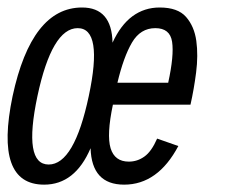

<svg xmlns="http://www.w3.org/2000/svg" viewBox="-52 -486 617 517"><path d="M252 -204.1Q234.9 -123 245.8 -86.9Q256.8 -50.8 294.9 -50.8Q317.9 -50.8 336.9 -64.5Q356 -78.1 371.1 -112.8L428.2 -92.8Q373 11.2 282.2 11.2Q194.8 11.2 191.9 -86.9Q149.9 11.2 66.9 11.2Q-67.9 11.2 -18.1 -227.1Q33.2 -465.8 168.9 -465.8Q249 -465.8 251 -371.1Q272.9 -418.9 304.9 -442.4Q336.9 -465.8 377.9 -465.8Q426.8 -465.8 449 -440.4Q471.2 -415 476.6 -376Q481.9 -336.9 476.1 -291Q470.2 -245.1 460.9 -204.1ZM400.9 -263.2Q417 -336.9 411.4 -373.5Q405.8 -410.2 366.2 -410.2Q326.2 -410.2 303.5 -371.6Q280.8 -333 264.2 -263.2ZM187 -227.1Q226.1 -410.2 157.2 -410.2Q87.9 -410.2 48.8 -227.1Q9.8 -43 79.1 -43Q147.9 -43 187 -227.1Z"/></svg>

Font: Anonymous Pro
Style: Italic
Weight: 400
Italic angle: -12°
Monospace: yes
Designer: Mark Simonson
Version: Version 1.003